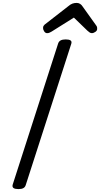

<svg xmlns="http://www.w3.org/2000/svg" viewBox="-20 -1286 688 1320"><path d="M107 14Q84 14 73.5 7Q63 0 67 -16L380 -988Q385 -1002 397.5 -1008.5Q410 -1015 432 -1015Q455 -1015 465 -1008Q475 -1001 470 -985L157 -14Q153 0 141 7Q129 14 107 14ZM304 -1058Q292 -1058 284 -1070Q276 -1082 276 -1093Q276 -1103 279.5 -1108Q283 -1113 287 -1117L449 -1243Q464 -1256 477.5 -1261Q491 -1266 507 -1266Q520 -1266 530.5 -1259.5Q541 -1253 549 -1240L642 -1110Q647 -1103 647.5 -1097.5Q648 -1092 648 -1087Q648 -1075 635 -1066.5Q622 -1058 613 -1058Q603 -1058 596 -1063Q589 -1068 581 -1075L488 -1165L335 -1069Q328 -1065 320.5 -1061.5Q313 -1058 304 -1058Z"/></svg>

Font: Playwrite US Trad
Style: Regular
Weight: 400
Designer: Veronika Burian, José Scaglione
Foundry: TypeTogether
Version: Version 1.002